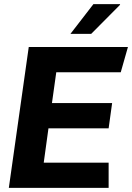

<svg xmlns="http://www.w3.org/2000/svg" viewBox="-20 -915 643 935"><path d="M603 -686 568 -563H254L233 -413H526L509 -290H216L193 -123H509V0H23L120 -686ZM564 -895 565 -892 424 -750H323L435 -895Z"/></svg>

Font: Chivo
Style: Bold Italic
Weight: 700
Italic angle: -8.05°
Designer: Hector Gatti
Foundry: Omnibus-Type
Version: Version 1.007